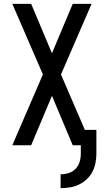

<svg xmlns="http://www.w3.org/2000/svg" viewBox="-20 -755 540 998"><path d="M295 223V151Q316 151 337 144.5Q358 138 372.5 123Q387 108 393.5 87Q400 66 400 45V0H358L250 -257L142 0H44L203 -368L44 -735H142L250 -478L358 -735H456L297 -368L421 -80H481V45Q481 69 476 93.5Q471 118 459.5 139.5Q448 161 430 177.5Q412 194 390 204.5Q368 215 343.5 219Q319 223 295 223Z"/></svg>

Font: Iosevka Bendy Medium
Style: Regular
Weight: 500
Monospace: yes
Designer: Belleve Invis
Foundry: Belleve Invis
Version: Version 30.1.2